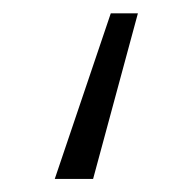

<svg xmlns="http://www.w3.org/2000/svg" viewBox="-20 -133 291 291"><path d="M189 -112.8 121.1 138.2H63L147.9 -112.8Z"/></svg>

Font: Fira Sans Compressed Light
Style: Regular
Weight: 300
Width: 1
Designer: Carrois Corporate & Edenspiekermann AG
Foundry: Carrois Corporate GbR & Edenspiekermann AG
Version: Version 4.203;PS 004.203;hotconv 1.0.88;makeotf.lib2.5.64775